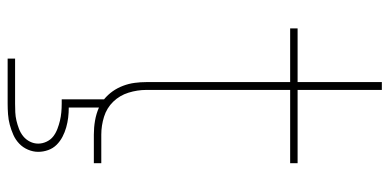

<svg xmlns="http://www.w3.org/2000/svg" viewBox="-272 -502 995 490"><g transform="rotate(90 225.0 -257.5)"><path d="M130 220V201H245Q256 201 267 200.5Q278 200 288.5 197.5Q299 195 309.5 191Q320 187 328.5 180Q337 173 342 163Q347 153 347 142Q347 131 342 120.5Q337 110 328.5 103.5Q320 97 309.5 93Q299 89 288.5 86.5Q278 84 267 83Q256 82 245 82H234V-26Q222 -36 213.5 -48Q205 -60 199.5 -74.5Q194 -89 192 -104Q190 -119 190 -134V-501H53V-520H190V-735H210V-520H397V-501H210V-134Q210 -111 217 -88.5Q224 -66 240 -49.5Q256 -33 278.5 -26Q301 -19 324 -19H397V0H324Q306 0 288.5 -3Q271 -6 255 -13V64Q268 64 280.5 65.5Q293 67 305.5 70.5Q318 74 329.5 80Q341 86 350 95Q359 104 363.5 116.5Q368 129 368 142Q368 155 362.5 168Q357 181 347 190.5Q337 200 324.5 205.5Q312 211 299 214.5Q286 218 272 219Q258 220 245 220Z"/></g></svg>

Font: Iosevka Etoile Thin
Style: Regular
Weight: 100
Designer: Belleve Invis
Foundry: Belleve Invis
Version: Version 22.1.2; ttfautohint (v1.8.4)